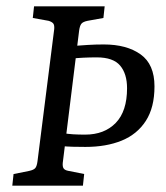

<svg xmlns="http://www.w3.org/2000/svg" viewBox="-20 -589 528 609"><path d="M19 0 23 -37 73 -47Q87 -50 92 -56Q97 -62 99 -78L152 -497Q153 -510 148.5 -515Q144 -520 134 -523L84 -532L88 -569H312L308 -532L258 -523Q243 -520 238 -513.5Q233 -507 231 -492L179 -72Q178 -60 182 -54.5Q186 -49 197 -47L247 -37L243 0ZM251 -123Q230 -123 210.5 -123.5Q191 -124 172 -126L177 -167Q196 -164 212.5 -163Q229 -162 250 -162Q311 -162 347 -199Q383 -236 383 -309Q383 -355 361 -381Q339 -407 287 -407Q265 -407 244.5 -406Q224 -405 205 -403L209 -443Q235 -445 259 -446.5Q283 -448 309 -448Q382 -448 426 -416.5Q470 -385 470 -315Q470 -248 442.5 -205.5Q415 -163 366 -143Q317 -123 251 -123Z"/></svg>

Font: Rasa
Style: Italic
Weight: 400
Italic angle: -7.10001°
Designer: Anna Giedrys (Yrsa+Rasa design), David Brezina (Yrsa art-direction, Rasa art-direction, design)
Foundry: Rosetta Type Foundry
Version: Version 2.004